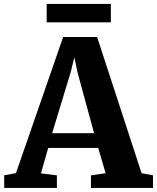

<svg xmlns="http://www.w3.org/2000/svg" viewBox="-36 -930 776 950"><path d="M43 -73.5 276.5 -747H444.5L664.5 -73L721 -62.5V0H414V-62.5L486.5 -73L450 -198H202.5L166.5 -72L245.5 -62.5V0H-15L-15.5 -62.5ZM429.5 -271 347 -574 332 -646.5 314 -573.5 222 -271ZM512.5 -910.5V-819.5H195V-910.5Z"/></svg>

Font: Merriweather 20pt ExtraBold
Style: Regular
Weight: 800
Version: Version 2.100